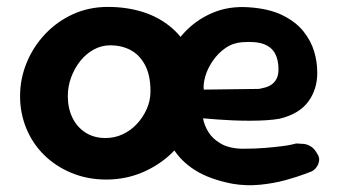

<svg xmlns="http://www.w3.org/2000/svg" viewBox="-20 -520 982 555"><path d="M287 -1Q233 -1 187 -20Q141 -39 107.5 -72Q74 -105 56 -149Q38 -193 38 -242Q38 -292 57 -338.5Q76 -385 110.5 -421.5Q145 -458 191 -479Q237 -500 292 -500Q347 -500 394 -485Q441 -470 477 -439Q513 -408 533 -361Q553 -314 553 -250Q553 -200 532 -155Q511 -110 474.5 -75.5Q438 -41 390 -21Q342 -1 287 -1ZM285 -121Q311 -121 334 -131.5Q357 -142 375 -161Q393 -180 404 -204.5Q415 -229 415 -256Q415 -302 399.5 -331.5Q384 -361 358 -375Q332 -389 298 -389Q273 -389 250.5 -376.5Q228 -364 211.5 -343Q195 -322 185.5 -296Q176 -270 176 -243Q176 -207 189.5 -179.5Q203 -152 227.5 -136.5Q252 -121 285 -121ZM651 11Q585 -2 544 -28Q503 -54 481 -90Q459 -126 451 -166.5Q443 -207 443 -247Q442 -295 460 -341.5Q478 -388 512 -425Q546 -462 593.5 -482.5Q641 -503 699 -499Q758 -495 796.5 -476Q835 -457 857 -429.5Q879 -402 888 -371.5Q897 -341 897 -312Q898 -264 872 -227.5Q846 -191 789 -177Q773 -174 750.5 -172.5Q728 -171 703 -171Q678 -171 654 -172Q630 -173 610.5 -174.5Q591 -176 579 -177Q567 -178 567 -178Q570 -159 582 -139Q594 -119 618 -105Q642 -91 680 -90Q718 -90 747 -92.5Q776 -95 795.5 -97.5Q815 -100 825 -102.5Q835 -105 835 -105Q835 -105 841.5 -105Q848 -105 858 -104Q868 -103 878 -97Q888 -91 895 -79Q904 -66 902.5 -56Q901 -46 896.5 -39Q892 -32 887 -28.5Q882 -25 882 -25Q882 -25 861 -17Q840 -9 806 0.5Q772 10 731.5 14Q691 18 651 11ZM569 -261 728 -263Q728 -263 733.5 -264Q739 -265 748 -267.5Q757 -270 765.5 -276Q774 -282 779.5 -292.5Q785 -303 785 -320Q785 -347 775 -365.5Q765 -384 742.5 -392.5Q720 -401 680 -398Q653 -396 631.5 -381Q610 -366 595 -344Q580 -322 573.5 -299.5Q567 -277 569 -261Z"/></svg>

Font: Sour Gummy Black SemiBold
Style: Regular
Weight: 600
Version: Version 1.000